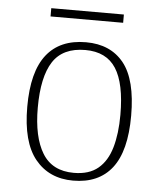

<svg xmlns="http://www.w3.org/2000/svg" viewBox="-50 -710 641 764"><g transform="rotate(5 270.5 -328.0)"><path d="M270 10Q174 10 118.5 -58Q63 -126 63 -267Q63 -407 116.5 -475Q170 -543 274 -543Q372 -543 425 -477Q478 -411 478 -267Q478 -126 425 -58Q372 10 270 10ZM270 -21Q331 -21 367 -51Q403 -81 419 -136.5Q435 -192 435 -267Q435 -392 396.5 -452Q358 -512 274 -512Q184 -512 144.5 -451Q105 -390 105 -267Q105 -150 144.5 -85.5Q184 -21 270 -21ZM124 -633V-666H414V-633Z"/></g></svg>

Font: Noto Serif Armenian ExtraLight
Style: Regular
Weight: 250
Version: Version 2.007